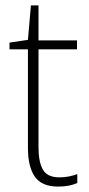

<svg xmlns="http://www.w3.org/2000/svg" viewBox="-20 -678 328 708"><path d="M199 -24Q218 -24 235 -27.5Q252 -31 265 -36V-3Q251 3 234 6.5Q217 10 194 10Q134 10 108.5 -26.5Q83 -63 83 -133V-496H15V-521L83 -531L94 -658H122V-529H264V-496H122V-135Q122 -80 138.5 -52Q155 -24 199 -24Z"/></svg>

Font: Noto Sans Armenian SemiCondensed ExtraLight
Style: Regular
Weight: 200
Width: 4
Designer: Monotype Design Team
Foundry: Monotype Imaging Inc.
Version: Version 2.008; ttfautohint (v1.8.4.7-5d5b)